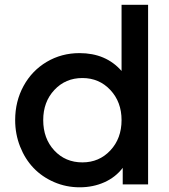

<svg xmlns="http://www.w3.org/2000/svg" viewBox="-20 -777 710 809"><path d="M315.9 12.2Q258.3 12.2 207.8 -9.8Q157.2 -31.7 121.3 -69.3Q85.4 -106.9 64.7 -159.4Q43.9 -211.9 43.9 -271Q43.9 -350.1 79.3 -414.8Q114.7 -479.5 177 -516.4Q239.3 -553.2 314.9 -553.2Q426.3 -553.2 492.2 -478V-756.8H604V0H497.1V-69.8Q467.3 -30.3 419.7 -9Q372.1 12.2 315.9 12.2ZM327.1 -92.8Q397.9 -92.8 445.1 -143.3Q492.2 -193.8 492.2 -271Q492.2 -347.2 445.1 -397.7Q397.9 -448.2 327.1 -448.2Q255.9 -448.2 209 -397.9Q162.1 -347.7 162.1 -271Q162.1 -193.4 208.7 -143.1Q255.4 -92.8 327.1 -92.8Z"/></svg>

Font: Plus Jakarta Sans SemiBold
Style: Regular
Weight: 600
Designer: Gumpita Rahayu
Foundry: Tokotype
Version: Version 2.006